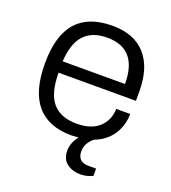

<svg xmlns="http://www.w3.org/2000/svg" viewBox="-130 -635 802 902"><g transform="rotate(20 270.5 -184.0)"><path d="M272.9 12.2Q40 12.2 40 -263.2Q40 -403.3 99.9 -470.7Q159.7 -538.1 278.8 -538.1Q387.7 -538.1 444.8 -474.1Q502 -410.2 502 -290V-244.1H115.2Q115.7 -141.1 155.8 -94.5Q195.8 -47.9 275.9 -47.9Q349.1 -47.9 387.9 -84Q426.8 -120.1 428.2 -176.8H498Q497.1 -117.7 466.8 -72.3Q436.5 -26.9 378.9 -4.9Q341.8 25.4 341.8 65.9Q341.8 119.1 397 119.1H435.1V155.8Q404.3 169.9 374 169.9Q335 169.9 306.9 149.2Q278.8 128.4 278.8 85.9Q278.8 45.9 308.1 9.8Q280.3 12.2 272.9 12.2ZM115.2 -300.8H426.8Q426.8 -477.1 274.9 -477.1Q199.7 -477.1 159.9 -434.1Q120.1 -391.1 115.2 -300.8Z"/></g></svg>

Font: Archivo Light
Style: Regular
Weight: 300
Designer: Hector Gatti
Foundry: Omnibus-Type
Version: Version 2.001